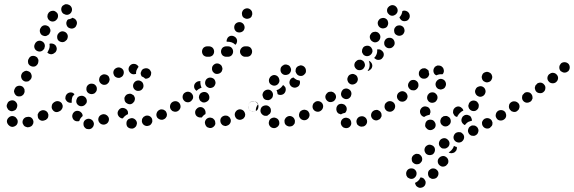

<svg xmlns="http://www.w3.org/2000/svg" viewBox="-20 -587 2750 920"><path d="M131 17Q135 14 137 9Q140 5 140 0Q141 -5 139 -10Q136 -20 127 -25Q118 -29 108 -26H106Q96 -23 91 -14Q86 -5 89 5Q91 10 94 14Q97 18 102 20Q106 22 111 23Q116 23 121 22L122 21Q127 20 131 17ZM40 21Q50 20 58 13Q65 6 65 -5Q65 -15 57 -22Q57 -22 57 -23Q50 -30 40 -31Q29 -31 22 -24Q14 -17 13 -7Q13 3 20 11Q21 12 22 13Q30 21 40 21ZM207 -19Q210 -23 211 -27Q212 -32 212 -37Q211 -42 209 -46Q204 -55 194 -58Q184 -61 175 -56L173 -55Q169 -53 166 -49Q163 -45 161 -40Q160 -36 161 -31Q161 -26 163 -21Q168 -12 178 -9Q188 -7 197 -12H199Q203 -15 207 -19ZM275 -63Q277 -67 278 -72Q279 -77 278 -81Q277 -86 274 -90Q268 -99 258 -101Q248 -103 239 -97L238 -96Q229 -90 228 -79Q226 -69 232 -61Q238 -52 248 -50Q258 -49 266 -55L268 -56Q272 -58 275 -63ZM12 -79Q12 -74 15 -69Q17 -65 20 -61Q24 -58 28 -56Q33 -54 38 -54Q43 -55 48 -57Q52 -59 56 -62Q59 -66 61 -71V-72Q65 -82 61 -91Q56 -101 47 -105Q37 -108 28 -104Q18 -100 15 -90L14 -88Q12 -84 12 -79ZM47 -151Q47 -146 49 -142Q50 -137 54 -133Q57 -129 61 -127Q66 -125 71 -125Q76 -125 81 -126Q85 -128 89 -131Q93 -134 95 -139L96 -141Q98 -145 98 -150Q98 -155 97 -160Q95 -164 92 -168Q89 -172 84 -174Q75 -178 65 -175Q55 -172 51 -162L50 -161Q48 -156 47 -151ZM83 -212Q86 -203 96 -198Q100 -196 105 -196Q110 -196 115 -197Q119 -199 123 -203Q127 -206 129 -210L130 -212Q134 -221 130 -231Q127 -241 117 -245Q113 -247 108 -248Q103 -248 98 -246Q94 -244 90 -241Q86 -238 84 -233L83 -231Q79 -222 83 -212ZM114 -293Q114 -288 115 -284Q117 -279 121 -275Q124 -272 129 -270Q138 -266 148 -269Q157 -273 162 -283V-284Q164 -289 164 -294Q165 -299 163 -303Q161 -308 158 -312Q154 -315 150 -317Q140 -321 130 -318Q121 -314 117 -304L116 -303Q114 -298 114 -293ZM252 -354Q252 -344 245 -336L243 -335Q236 -328 226 -327Q216 -327 208 -334Q208 -335 207 -335Q207 -335 207 -336Q211 -341 213 -348L214 -349Q218 -358 218 -367Q218 -372 217 -377Q223 -380 231 -378Q238 -377 244 -372Q251 -365 252 -354ZM146 -355Q150 -346 160 -342Q165 -340 170 -340Q175 -340 179 -342Q184 -344 187 -348Q191 -351 193 -356V-358Q197 -367 193 -377Q189 -386 179 -390Q175 -392 170 -392Q165 -392 160 -390Q156 -388 152 -384Q149 -381 147 -376L146 -374Q142 -365 146 -355ZM305 -414Q304 -424 296 -431Q288 -437 278 -437Q268 -436 261 -428L260 -427Q253 -419 254 -408Q254 -398 262 -391Q270 -385 280 -385Q291 -386 297 -394L299 -395Q305 -403 305 -414ZM173 -429Q177 -419 187 -416Q192 -414 197 -414Q202 -414 206 -417Q211 -419 214 -422Q218 -426 219 -431L220 -432Q224 -442 219 -451Q215 -461 205 -464Q201 -466 196 -466Q191 -466 186 -464Q182 -462 178 -458Q175 -454 173 -450L172 -448Q169 -438 173 -429ZM346 -488Q341 -497 332 -500Q330 -501 329 -501Q328 -501 326 -502Q325 -500 323 -499Q315 -495 306 -494Q304 -492 302 -490Q301 -487 300 -485Q300 -484 299 -484Q296 -474 300 -465Q304 -455 314 -452Q324 -448 333 -452Q343 -456 346 -466Q347 -467 347 -468Q351 -478 346 -488ZM208 -516Q207 -511 207 -506Q208 -501 210 -497Q213 -492 217 -489Q225 -483 235 -484Q245 -485 252 -494L253 -495Q259 -503 258 -514Q257 -524 248 -530Q240 -537 230 -535Q220 -534 213 -526L212 -524Q209 -520 208 -516ZM295 -567Q290 -566 286 -563Q281 -561 278 -557Q275 -553 274 -548Q272 -538 277 -529Q282 -520 292 -518Q293 -517 293 -517Q303 -514 312 -519Q321 -524 324 -534Q327 -544 322 -553Q317 -562 307 -565Q306 -566 305 -566Q300 -567 295 -567Z M415 30Q420 28 423 24Q427 20 428 16Q430 11 430 6Q429 -4 422 -11Q414 -18 404 -18H403Q393 -17 386 -10Q379 -2 380 8Q380 13 382 18Q384 22 388 26Q391 29 396 31Q401 32 406 32Q411 32 415 30ZM619 28Q623 27 627 23Q631 20 633 16Q635 11 636 6Q637 -4 630 -12Q623 -20 613 -21H612Q607 -21 603 -19Q598 -18 594 -15Q590 -11 588 -7Q586 -3 586 2Q585 13 591 21Q598 28 608 29H609Q614 30 619 28ZM701 11Q705 7 707 3Q710 -2 710 -7Q710 -12 709 -16Q706 -26 696 -31Q687 -35 677 -32Q672 -30 668 -27Q665 -24 662 -19Q660 -15 660 -10Q659 -5 661 0Q664 9 673 14Q683 19 693 15Q698 14 701 11ZM501 -8Q504 -18 499 -27Q496 -31 493 -34Q489 -37 484 -39Q479 -40 474 -40Q469 -39 465 -37Q455 -32 452 -22Q449 -12 454 -3Q457 2 461 5Q464 8 469 9Q474 11 479 10Q484 10 488 7H489Q498 2 501 -8ZM334 -12Q327 -19 326 -30Q326 -35 328 -40Q329 -44 333 -48Q336 -52 341 -54Q345 -56 350 -56Q361 -56 368 -49Q376 -42 376 -32Q376 -32 376 -31Q376 -31 376 -31Q373 -28 370 -25Q363 -18 360 -8Q359 -8 359 -7Q358 -6 356 -6Q354 -6 352 -6Q342 -5 334 -12ZM774 -22Q777 -26 779 -30Q780 -35 780 -40Q779 -45 777 -49Q775 -54 771 -57Q767 -60 762 -62Q758 -63 753 -63Q748 -63 743 -60Q734 -55 731 -46Q727 -36 732 -26Q734 -22 738 -19Q742 -16 747 -14Q751 -13 756 -13Q761 -13 766 -16Q771 -18 774 -22ZM555 -24Q550 -27 548 -31Q545 -35 544 -40Q543 -45 544 -50Q547 -60 555 -66Q564 -72 574 -69Q579 -68 583 -65Q587 -63 590 -58Q593 -54 593 -50Q594 -45 593 -40Q586 -37 580 -32Q573 -27 569 -20Q568 -20 566 -20Q565 -20 563 -20Q559 -21 555 -24ZM844 -73Q846 -83 840 -91Q837 -95 833 -98Q829 -101 824 -101Q819 -102 814 -101Q809 -100 805 -97Q797 -91 795 -81Q793 -71 799 -62Q802 -58 806 -55Q810 -53 815 -52Q820 -51 825 -52Q830 -53 834 -56Q843 -62 844 -73ZM269 -57H270Q274 -60 276 -64Q279 -68 280 -73Q281 -78 280 -83Q279 -87 276 -92Q270 -100 260 -102Q250 -104 241 -98Q237 -95 234 -90Q231 -86 230 -81Q230 -76 231 -72Q232 -67 234 -63Q240 -54 251 -52Q261 -51 269 -56ZM346 -96Q349 -86 358 -81Q367 -76 377 -79Q387 -82 392 -91H393Q398 -100 395 -110Q392 -120 383 -125Q374 -130 364 -127Q354 -125 349 -116V-115Q344 -106 346 -96ZM576 -117Q576 -112 577 -107Q578 -102 581 -98Q584 -94 588 -92Q597 -86 607 -88Q617 -91 622 -100H623Q625 -104 626 -109Q627 -114 626 -119Q624 -124 622 -128Q619 -132 614 -134Q606 -140 596 -137Q585 -135 580 -126Q577 -122 576 -117ZM337 -136Q330 -143 322 -144Q313 -145 305 -140Q300 -137 298 -133Q295 -129 294 -124Q293 -120 293 -115Q294 -110 297 -106Q301 -99 309 -96Q316 -93 324 -95Q323 -102 324 -110Q325 -119 329 -127H330Q333 -132 337 -136ZM394 -162Q393 -152 400 -144Q407 -137 418 -136Q428 -136 436 -142V-143Q444 -150 444 -160Q445 -170 438 -178Q431 -186 420 -186Q410 -187 402 -180Q394 -173 394 -162ZM618 -171Q620 -161 629 -155Q637 -150 648 -152Q658 -154 663 -162L664 -163Q669 -171 667 -181Q665 -192 657 -197Q648 -203 638 -201Q628 -199 622 -190Q616 -181 618 -171ZM456 -212Q453 -202 458 -193Q464 -184 474 -181Q484 -179 493 -184Q497 -187 500 -191Q503 -195 504 -200Q506 -205 505 -209Q504 -214 502 -219Q496 -228 486 -230Q476 -233 467 -227Q458 -222 456 -212ZM658 -247V-248Q663 -257 673 -259Q683 -262 692 -257Q696 -255 699 -251Q702 -247 704 -242Q705 -238 704 -233Q704 -228 701 -223Q698 -216 691 -213Q684 -209 676 -210Q673 -213 669 -216Q664 -219 659 -221Q655 -227 654 -234Q654 -241 658 -247ZM531 -257Q527 -254 525 -249Q523 -244 523 -239Q523 -235 525 -230Q528 -220 538 -216Q547 -212 557 -215V-216Q567 -219 571 -229Q575 -238 572 -248Q568 -258 558 -262Q549 -266 539 -262Q534 -260 531 -257ZM622 -231H621Q611 -231 604 -238Q596 -246 596 -256Q596 -266 604 -274Q611 -281 621 -281H622Q629 -281 635 -277Q641 -273 644 -267Q641 -263 638 -258Q633 -250 632 -241Q632 -237 632 -233Q629 -232 627 -232Q624 -231 622 -231Z M1001 22Q1010 16 1012 6Q1012 1 1011 -4Q1010 -9 1007 -13Q1004 -17 1000 -20Q996 -22 991 -23Q981 -25 972 -19Q964 -13 962 -3Q961 2 963 7Q964 12 967 16Q969 20 974 23Q978 25 983 26Q993 28 1001 22ZM1083 3Q1088 -6 1085 -16Q1083 -21 1080 -25Q1077 -28 1072 -31Q1068 -33 1063 -33Q1058 -34 1053 -32Q1043 -29 1038 -20Q1034 -11 1037 -1Q1038 4 1042 8Q1045 12 1049 14Q1054 16 1059 17Q1064 17 1068 15Q1078 12 1083 3ZM1141 -16Q1146 -18 1149 -22Q1152 -26 1154 -30Q1155 -35 1155 -40Q1154 -45 1152 -49Q1147 -59 1137 -62Q1127 -65 1118 -60Q1114 -58 1111 -54Q1107 -50 1106 -45Q1104 -41 1105 -36Q1105 -31 1108 -26Q1112 -17 1122 -14Q1132 -11 1141 -16ZM922 -31Q915 -38 915 -49Q915 -54 917 -58Q919 -63 923 -66Q926 -70 931 -72Q935 -74 940 -74Q945 -74 950 -72Q954 -70 958 -66Q961 -63 963 -58Q965 -53 965 -49V-48Q965 -46 965 -44Q964 -42 964 -40Q961 -39 959 -37Q952 -32 947 -24Q945 -24 944 -24Q942 -24 940 -24Q930 -24 922 -31ZM1218 -73Q1220 -83 1214 -91Q1211 -95 1207 -98Q1203 -101 1198 -102Q1193 -102 1188 -101Q1184 -100 1180 -97H1179Q1171 -91 1169 -81Q1167 -71 1173 -63Q1176 -58 1180 -56Q1185 -53 1189 -52Q1194 -51 1199 -52Q1204 -54 1208 -56Q1217 -62 1218 -73ZM845 -73Q846 -83 841 -91Q835 -100 824 -102Q814 -103 806 -98Q797 -92 795 -81Q794 -71 799 -63Q802 -59 807 -56Q811 -53 816 -52Q821 -52 825 -53Q830 -54 834 -56V-57Q843 -62 845 -73ZM935 -129Q935 -129 934 -129Q933 -124 933 -119Q934 -114 936 -110Q938 -105 942 -102Q946 -99 950 -97Q960 -94 969 -99Q978 -103 982 -112Q985 -122 981 -131Q977 -141 967 -145Q957 -148 948 -144Q938 -140 935 -130Q935 -130 935 -129ZM901 -109Q904 -113 905 -117Q906 -122 905 -127Q904 -132 901 -136Q895 -145 885 -147Q875 -149 866 -143Q866 -143 865 -142Q865 -142 864 -142Q856 -135 855 -125Q854 -114 861 -106Q867 -98 878 -97Q888 -96 896 -103Q899 -106 901 -109ZM910 -173Q910 -183 917 -190Q922 -195 928 -197Q934 -199 941 -198Q940 -195 940 -193Q940 -183 943 -174Q944 -170 946 -167Q942 -166 939 -164Q930 -160 923 -153Q922 -152 922 -152Q921 -153 920 -153Q919 -154 918 -155Q910 -162 910 -173ZM965 -201Q961 -191 964 -182Q968 -172 977 -168Q986 -163 996 -167Q1006 -170 1010 -180Q1015 -189 1011 -199Q1008 -209 998 -213Q989 -217 979 -214Q969 -210 965 -201ZM996 -260Q995 -255 997 -250Q998 -245 1002 -241Q1005 -238 1009 -235Q1018 -231 1028 -234Q1038 -237 1043 -246Q1045 -251 1046 -256Q1046 -261 1044 -266Q1043 -270 1040 -274Q1036 -278 1032 -280Q1023 -285 1013 -282Q1003 -278 998 -269Q996 -265 996 -260ZM999 -322Q1006 -330 1006 -340Q1006 -350 999 -358Q991 -365 981 -365H973Q963 -365 955 -358Q948 -350 948 -340Q948 -330 955 -322Q963 -315 973 -315H981Q991 -315 999 -322ZM1090 -322Q1097 -330 1097 -340Q1097 -350 1090 -358Q1083 -365 1072 -365H1064Q1054 -365 1046 -358Q1039 -350 1039 -340Q1039 -330 1046 -322Q1054 -315 1064 -315H1072Q1083 -315 1090 -322ZM1181 -322Q1188 -330 1188 -340Q1188 -350 1181 -358Q1174 -365 1163 -365H1155Q1145 -365 1138 -358Q1130 -350 1130 -340Q1130 -330 1138 -322Q1145 -315 1155 -315H1163Q1174 -315 1181 -322ZM1069 -402V-403Q1074 -412 1084 -415Q1094 -417 1103 -412Q1112 -407 1115 -398Q1118 -388 1113 -379V-378Q1112 -377 1110 -375Q1109 -373 1107 -372Q1107 -373 1106 -374Q1099 -381 1090 -384Q1081 -387 1072 -387H1066Q1066 -391 1066 -395Q1067 -399 1069 -402ZM1103 -450Q1105 -441 1113 -435Q1122 -430 1132 -432Q1142 -434 1148 -442Q1148 -443 1149 -443Q1149 -444 1149 -444Q1154 -453 1151 -463Q1148 -473 1139 -478Q1130 -483 1120 -480Q1110 -477 1105 -468Q1101 -460 1103 -450ZM1139 -525Q1139 -520 1140 -515Q1141 -510 1144 -506Q1147 -502 1152 -500Q1161 -495 1171 -498Q1181 -500 1186 -509V-510Q1188 -514 1189 -519Q1189 -524 1188 -529Q1187 -533 1184 -537Q1181 -541 1176 -544Q1167 -549 1157 -546Q1147 -543 1142 -534Q1140 -530 1139 -525Z M1306 23Q1315 18 1318 8Q1319 3 1318 -2Q1318 -6 1315 -11Q1313 -15 1309 -18Q1305 -21 1300 -22L1299 -23Q1289 -25 1280 -20Q1271 -15 1269 -5Q1266 5 1271 14Q1276 23 1286 26H1287Q1297 29 1306 23ZM1385 13Q1388 10 1391 6Q1393 1 1393 -4Q1394 -9 1392 -13Q1389 -23 1380 -28Q1371 -33 1361 -30H1360Q1356 -28 1352 -25Q1348 -22 1346 -17Q1343 -13 1343 -8Q1343 -3 1344 2Q1347 12 1356 16Q1365 21 1375 18H1376Q1381 17 1385 13ZM1458 -21Q1461 -25 1462 -29Q1464 -34 1463 -39Q1463 -44 1460 -48Q1458 -53 1454 -56Q1450 -59 1445 -60Q1441 -62 1436 -61Q1431 -61 1426 -58Q1421 -56 1418 -52Q1415 -48 1414 -43Q1412 -38 1413 -33Q1413 -28 1416 -24Q1421 -15 1431 -12Q1441 -9 1450 -14Q1455 -17 1458 -21ZM1237 -38Q1229 -45 1228 -55V-56Q1228 -66 1234 -74Q1241 -81 1252 -82Q1262 -83 1270 -76Q1278 -69 1278 -59V-58Q1279 -54 1277 -50Q1276 -45 1273 -42Q1271 -41 1269 -39Q1264 -36 1260 -32Q1258 -32 1257 -32Q1256 -32 1255 -32Q1245 -31 1237 -38ZM1524 -64Q1527 -68 1528 -73Q1528 -78 1527 -82Q1526 -87 1523 -91Q1517 -100 1507 -102Q1497 -103 1489 -97H1488Q1484 -94 1481 -90Q1479 -86 1478 -81Q1477 -76 1478 -71Q1479 -66 1482 -62Q1488 -54 1498 -52Q1508 -50 1517 -56V-57Q1521 -59 1524 -64ZM1169 -81Q1171 -92 1180 -98Q1189 -104 1199 -102Q1209 -100 1215 -92Q1216 -91 1216 -90Q1217 -89 1217 -88Q1211 -81 1208 -72Q1205 -64 1206 -55Q1197 -50 1188 -53Q1179 -55 1173 -63Q1168 -71 1169 -81ZM1238 -129Q1239 -124 1241 -120Q1243 -115 1247 -112Q1251 -109 1256 -108Q1261 -107 1266 -107Q1271 -108 1275 -110Q1279 -113 1282 -116Q1286 -120 1287 -125V-126Q1290 -136 1285 -145Q1280 -154 1270 -157Q1260 -159 1251 -154Q1242 -149 1239 -139Q1237 -134 1238 -129ZM1333 -175 1334 -176Q1335 -178 1336 -180Q1339 -178 1342 -175Q1345 -172 1347 -169Q1351 -160 1348 -150Q1345 -140 1336 -135Q1330 -132 1323 -132Q1316 -132 1310 -136Q1310 -137 1310 -137Q1309 -147 1305 -155Q1314 -157 1321 -163Q1328 -168 1333 -175ZM1416 -183Q1419 -192 1416 -201Q1409 -202 1403 -204Q1395 -208 1388 -214Q1387 -215 1386 -216Q1385 -216 1384 -215Q1382 -215 1381 -214H1380Q1371 -209 1368 -199Q1365 -189 1370 -180Q1375 -171 1385 -168Q1395 -165 1404 -170Q1413 -174 1416 -183ZM1269 -196Q1271 -186 1280 -181Q1289 -175 1299 -177Q1309 -179 1315 -188Q1321 -197 1318 -207Q1316 -217 1308 -223Q1299 -229 1289 -227Q1279 -224 1273 -216V-215Q1267 -207 1269 -196ZM1411 -271Q1415 -273 1420 -274Q1425 -274 1430 -272Q1435 -270 1438 -267Q1439 -266 1439 -266Q1446 -259 1446 -248Q1447 -238 1439 -231Q1432 -223 1422 -223Q1411 -223 1404 -230Q1404 -230 1404 -230Q1401 -233 1399 -237Q1397 -241 1396 -245Q1397 -250 1397 -255Q1397 -255 1397 -255Q1398 -258 1399 -261Q1401 -264 1403 -266Q1406 -269 1411 -271ZM1331 -270Q1327 -266 1325 -261Q1324 -257 1324 -252Q1324 -247 1326 -242Q1330 -233 1340 -229Q1350 -226 1359 -230H1360Q1369 -234 1373 -244Q1377 -254 1372 -263Q1370 -268 1367 -271Q1363 -275 1358 -276Q1354 -278 1349 -278Q1344 -278 1339 -276V-275Q1334 -273 1331 -270Z M1649 25Q1658 21 1662 11Q1664 6 1663 1Q1663 -4 1661 -8Q1659 -13 1656 -16Q1652 -20 1647 -21Q1647 -21 1647 -21Q1638 -25 1628 -21Q1619 -17 1615 -8Q1613 -3 1613 2Q1613 7 1615 11Q1617 16 1620 19Q1624 23 1628 25Q1629 25 1629 25Q1639 29 1649 25ZM1736 7Q1741 -2 1738 -12Q1735 -22 1726 -27Q1717 -32 1707 -29H1706Q1696 -26 1691 -17Q1686 -8 1689 2Q1690 7 1693 11Q1697 14 1701 17Q1705 19 1710 20Q1715 20 1720 19H1721Q1731 16 1736 7ZM1803 -20Q1806 -24 1808 -29Q1809 -34 1808 -39Q1808 -44 1805 -48Q1803 -52 1799 -55Q1795 -58 1790 -60Q1786 -61 1781 -60Q1776 -60 1771 -57Q1762 -52 1759 -42Q1756 -32 1761 -23Q1766 -14 1776 -11Q1786 -8 1795 -14H1796Q1800 -16 1803 -20ZM1602 -43Q1598 -46 1595 -50Q1593 -54 1592 -59Q1591 -64 1592 -69V-70Q1594 -80 1602 -86Q1611 -91 1621 -89Q1626 -88 1630 -86Q1634 -83 1637 -79Q1640 -75 1641 -70Q1642 -65 1641 -60V-59Q1640 -55 1638 -52Q1636 -48 1633 -46Q1626 -45 1619 -42Q1616 -41 1614 -39Q1613 -39 1612 -39Q1612 -39 1611 -40Q1606 -41 1602 -43ZM1873 -73Q1874 -83 1868 -91Q1862 -100 1852 -102Q1842 -103 1833 -97Q1824 -91 1823 -81Q1821 -71 1827 -62Q1830 -58 1834 -55Q1838 -53 1843 -52Q1848 -51 1853 -52Q1858 -53 1862 -56Q1871 -62 1873 -73ZM1528 -73Q1530 -83 1524 -92Q1518 -100 1508 -102Q1498 -104 1489 -98V-97Q1480 -92 1478 -81Q1477 -71 1483 -63Q1488 -54 1499 -52Q1509 -51 1517 -57H1518Q1526 -63 1528 -73ZM1590 -120Q1591 -130 1585 -138Q1581 -142 1577 -145Q1573 -147 1568 -148Q1563 -148 1558 -147Q1553 -146 1549 -143V-142Q1541 -136 1539 -126Q1538 -115 1545 -107Q1548 -103 1552 -101Q1556 -98 1561 -98Q1566 -97 1571 -99Q1576 -100 1580 -103Q1588 -110 1590 -120ZM1616 -127Q1620 -118 1630 -114Q1634 -112 1639 -112Q1644 -112 1649 -114Q1653 -116 1657 -120Q1660 -123 1662 -128V-129Q1666 -138 1662 -148Q1658 -157 1648 -161Q1644 -163 1639 -163Q1634 -163 1629 -161Q1624 -159 1621 -155Q1618 -151 1616 -147V-146Q1612 -136 1616 -127ZM1646 -199Q1649 -189 1659 -184Q1663 -182 1668 -182Q1673 -182 1678 -184Q1682 -185 1686 -189Q1690 -192 1692 -196V-197Q1697 -206 1693 -216Q1690 -226 1680 -230Q1671 -235 1661 -231Q1651 -228 1647 -218Q1642 -208 1646 -199ZM1752 -293Q1755 -292 1757 -289Q1764 -282 1764 -271Q1763 -261 1756 -254H1755Q1752 -251 1749 -249Q1745 -247 1741 -247Q1744 -250 1745 -254H1746Q1750 -262 1751 -271Q1752 -281 1749 -290Q1748 -293 1747 -296Q1747 -296 1747 -296Q1750 -295 1752 -293ZM1679 -268Q1683 -258 1692 -253Q1701 -249 1711 -252Q1721 -255 1725 -264L1726 -265Q1731 -274 1727 -284Q1724 -294 1715 -298Q1711 -301 1706 -301Q1701 -301 1696 -300Q1691 -298 1688 -295Q1684 -292 1681 -288V-287Q1676 -278 1679 -268ZM1819 -326Q1819 -315 1811 -308V-307Q1804 -300 1793 -300Q1783 -300 1776 -307Q1775 -308 1774 -308Q1774 -309 1773 -310Q1778 -314 1781 -320Q1786 -328 1787 -337Q1788 -343 1787 -350Q1793 -351 1800 -350Q1806 -348 1811 -343Q1819 -336 1819 -326ZM1715 -346Q1714 -341 1715 -336Q1717 -331 1720 -327Q1723 -323 1727 -321Q1736 -316 1746 -319Q1756 -322 1761 -331H1762Q1764 -336 1765 -341Q1765 -346 1764 -350Q1762 -355 1759 -359Q1756 -363 1752 -365Q1743 -370 1733 -367Q1723 -365 1718 -356V-355Q1715 -351 1715 -346ZM1871 -383Q1870 -393 1863 -400Q1855 -407 1844 -406Q1834 -405 1827 -398V-397Q1820 -389 1821 -379Q1821 -369 1829 -362Q1837 -355 1847 -356Q1857 -356 1864 -364L1865 -365Q1872 -372 1871 -383ZM1753 -403Q1756 -393 1765 -388Q1774 -382 1784 -385Q1794 -388 1799 -397Q1804 -406 1802 -416Q1799 -426 1790 -432Q1786 -434 1781 -435Q1776 -435 1771 -434Q1766 -433 1762 -430Q1758 -427 1756 -422H1755Q1750 -413 1753 -403ZM1918 -445Q1916 -456 1908 -461Q1899 -467 1889 -465Q1879 -464 1873 -455L1872 -454Q1867 -446 1869 -436Q1870 -425 1879 -420Q1888 -414 1898 -416Q1908 -418 1914 -426V-427Q1920 -435 1918 -445ZM1791 -469Q1794 -459 1803 -454Q1812 -449 1822 -452Q1832 -454 1837 -463V-464Q1842 -473 1839 -483Q1837 -493 1828 -498Q1819 -503 1809 -500Q1799 -498 1794 -489L1793 -488Q1788 -479 1791 -469ZM1933 -531Q1924 -537 1914 -536Q1912 -535 1911 -535Q1909 -534 1908 -534Q1907 -531 1907 -528Q1905 -518 1899 -510Q1897 -507 1894 -504Q1897 -495 1905 -489Q1913 -484 1923 -486Q1933 -487 1939 -496Q1945 -504 1943 -515Q1941 -525 1933 -531ZM1839 -551Q1836 -547 1835 -542Q1834 -537 1835 -532Q1836 -527 1839 -523Q1842 -519 1846 -516Q1850 -513 1855 -512Q1859 -511 1864 -512Q1869 -513 1873 -516H1874Q1878 -519 1881 -523Q1884 -527 1885 -532Q1886 -537 1885 -542Q1884 -547 1881 -551Q1875 -560 1865 -562Q1855 -564 1847 -558H1846Q1842 -555 1839 -551Z M1994 265Q1994 264 1995 263Q2003 263 2010 268Q2016 274 2019 282Q2021 292 2016 301Q2010 310 2000 312Q1990 315 1981 309Q1972 304 1970 294Q1969 293 1969 292Q1969 290 1969 289Q1976 286 1982 281Q1990 274 1994 265ZM2031 246Q2031 256 2038 264Q2042 267 2047 269Q2051 271 2056 270Q2061 270 2066 268Q2070 266 2074 263V262Q2081 255 2081 244Q2081 234 2073 227Q2066 220 2055 220Q2045 220 2038 228H2037Q2030 236 2031 246ZM1970 228Q1963 220 1953 220Q1942 219 1934 226Q1927 233 1926 243Q1926 248 1927 253Q1929 258 1932 262Q1935 265 1940 267Q1944 270 1949 270Q1960 271 1967 264Q1975 257 1976 247V246Q1977 236 1970 228ZM2078 191Q2080 201 2089 207Q2097 213 2107 211Q2118 209 2123 200H2124Q2130 192 2128 181Q2126 171 2117 165Q2109 159 2099 161Q2089 163 2083 171L2082 172Q2076 180 2078 191ZM2003 173Q2002 163 1994 156Q1991 153 1986 151Q1981 150 1976 150Q1971 150 1967 153Q1962 155 1959 159Q1955 163 1954 167Q1952 172 1953 177Q1953 182 1955 187Q1957 191 1961 194Q1969 201 1979 200Q1990 200 1996 192L1997 191Q2004 184 2003 173ZM2063 139Q2066 129 2062 120Q2057 111 2047 108Q2037 104 2028 109Q2018 114 2015 124Q2012 134 2017 143Q2021 152 2031 155Q2041 158 2050 154H2051Q2060 149 2063 139ZM2155 112Q2154 115 2153 118Q2149 127 2142 134Q2136 140 2130 143Q2130 143 2130 143Q2131 143 2131 144Q2140 149 2150 146Q2160 144 2165 135H2166Q2168 131 2169 126Q2169 122 2169 117Q2165 117 2161 115Q2158 114 2155 112ZM2132 110Q2136 100 2132 91Q2130 86 2126 83Q2123 79 2118 77Q2114 75 2109 75Q2104 75 2099 77Q2089 81 2085 91Q2081 101 2085 110Q2087 115 2091 118Q2094 122 2099 124Q2103 125 2108 125Q2113 125 2118 124V123Q2128 119 2132 110ZM2202 80Q2206 70 2202 61Q2200 56 2196 53Q2192 49 2188 47Q2183 46 2178 46Q2173 46 2169 48H2168Q2159 52 2155 62Q2151 71 2155 81Q2157 85 2161 89Q2164 92 2169 94Q2174 96 2179 96Q2184 96 2188 94H2189Q2198 89 2202 80ZM2271 47Q2275 37 2270 28Q2268 23 2264 20Q2260 17 2256 15Q2251 14 2246 14Q2241 14 2237 16L2236 17Q2227 21 2224 31Q2220 41 2225 50Q2227 55 2231 58Q2234 61 2239 63Q2244 64 2249 64Q2254 64 2258 62L2259 61Q2268 57 2271 47ZM2056 32Q2065 27 2067 17Q2068 12 2067 7Q2066 2 2063 -2Q2061 -6 2057 -9Q2053 -12 2048 -13H2047Q2037 -15 2028 -10Q2020 -4 2018 6Q2017 11 2017 16Q2018 21 2021 25Q2024 29 2028 32Q2032 35 2037 36Q2047 38 2056 32ZM2334 19Q2338 15 2339 11Q2340 6 2340 1Q2339 -4 2337 -8Q2332 -17 2322 -20Q2312 -23 2303 -18H2302Q2298 -15 2295 -12Q2292 -8 2290 -3Q2289 2 2290 7Q2290 12 2293 16Q2298 25 2308 28Q2318 31 2327 26Q2331 23 2334 19ZM2139 1Q2142 -9 2137 -19Q2135 -23 2131 -26Q2127 -29 2122 -31Q2117 -32 2112 -31Q2107 -31 2103 -29V-28Q2098 -26 2095 -22Q2092 -18 2091 -13Q2089 -9 2090 -4Q2090 1 2093 6Q2095 10 2099 13Q2103 16 2107 18Q2112 19 2117 19Q2122 18 2127 16V15Q2136 10 2139 1ZM2192 -4Q2189 -13 2194 -23Q2196 -28 2200 -31Q2204 -34 2208 -36Q2213 -37 2218 -37Q2223 -36 2227 -34Q2235 -31 2238 -23Q2242 -16 2241 -8Q2234 -7 2227 -4H2226Q2218 0 2212 7Q2210 10 2208 12Q2207 12 2206 12Q2206 11 2205 11Q2196 6 2192 -4ZM2401 -20Q2404 -24 2405 -29Q2406 -34 2405 -39Q2404 -44 2402 -48Q2396 -57 2386 -59Q2376 -61 2367 -56Q2358 -50 2356 -40Q2353 -30 2359 -21Q2364 -12 2374 -10Q2384 -8 2393 -13L2394 -14Q2398 -16 2401 -20ZM2185 -47Q2192 -54 2200 -57Q2200 -60 2198 -63Q2197 -66 2194 -68Q2187 -76 2177 -77Q2167 -77 2159 -70Q2155 -66 2153 -62Q2151 -57 2151 -52Q2150 -47 2152 -43Q2154 -38 2157 -34Q2160 -31 2163 -29Q2167 -27 2171 -27Q2172 -30 2173 -33H2174Q2178 -41 2185 -47ZM1996 -39Q1991 -48 1993 -58Q1996 -68 2005 -74Q2014 -79 2024 -76Q2034 -74 2039 -65Q2044 -56 2042 -46L2041 -45Q2041 -43 2040 -40Q2038 -38 2037 -36Q2036 -36 2034 -36Q2025 -34 2016 -29Q2015 -28 2014 -27Q2013 -27 2012 -27Q2012 -27 2011 -27Q2001 -30 1996 -39ZM2468 -72Q2470 -83 2464 -91Q2461 -95 2457 -98Q2453 -100 2448 -101Q2443 -102 2438 -101Q2433 -100 2429 -97Q2420 -91 2419 -81Q2417 -71 2423 -62Q2426 -58 2430 -55Q2434 -53 2439 -52Q2444 -51 2449 -52Q2454 -53 2458 -56Q2466 -62 2468 -72ZM1873 -73Q1875 -83 1869 -92Q1863 -100 1853 -102Q1843 -104 1834 -98V-97Q1825 -92 1823 -81Q1822 -71 1828 -63Q1833 -54 1844 -52Q1854 -51 1862 -57H1863Q1871 -63 1873 -73ZM2224 -81Q2224 -76 2226 -71Q2227 -67 2231 -63Q2234 -59 2239 -57Q2248 -53 2258 -56Q2267 -60 2272 -69Q2274 -74 2274 -79Q2275 -84 2273 -89Q2271 -93 2268 -97Q2265 -101 2260 -103Q2251 -107 2241 -104Q2231 -100 2227 -91Q2225 -86 2224 -81ZM2027 -124Q2026 -119 2027 -114Q2028 -109 2031 -105Q2033 -101 2038 -98Q2046 -93 2056 -95Q2067 -97 2072 -106Q2075 -110 2076 -115Q2077 -120 2076 -125Q2075 -130 2072 -134Q2069 -138 2065 -141Q2057 -146 2046 -144Q2036 -142 2031 -133H2030Q2028 -129 2027 -124ZM1933 -124Q1933 -134 1926 -142Q1919 -149 1909 -150Q1898 -150 1891 -143H1890Q1883 -136 1882 -126Q1882 -115 1889 -108Q1896 -100 1906 -100Q1916 -99 1924 -106Q1932 -113 1933 -124ZM2258 -140Q2262 -130 2271 -126Q2280 -121 2290 -125Q2300 -129 2304 -138Q2309 -148 2305 -158Q2302 -167 2292 -172Q2283 -176 2273 -172Q2263 -169 2259 -159Q2254 -150 2258 -140ZM1985 -181Q1985 -191 1977 -198Q1969 -205 1959 -204Q1949 -204 1942 -196V-195Q1935 -188 1935 -177Q1936 -167 1944 -160Q1947 -157 1952 -155Q1957 -154 1962 -154Q1967 -154 1971 -156Q1976 -159 1979 -162V-163Q1986 -170 1985 -181ZM2068 -176Q2071 -166 2080 -161Q2085 -159 2090 -158Q2095 -158 2100 -160Q2104 -161 2108 -164Q2112 -167 2114 -172Q2119 -181 2116 -191Q2113 -201 2104 -206Q2094 -211 2085 -208Q2075 -204 2070 -195Q2065 -186 2068 -176ZM2290 -209Q2293 -199 2303 -195Q2312 -190 2322 -194Q2332 -197 2336 -207Q2341 -217 2337 -226Q2334 -236 2324 -240Q2315 -245 2305 -241Q2295 -238 2291 -229V-228Q2286 -219 2290 -209ZM2029 -216H2028Q2021 -209 2010 -210Q2000 -210 1993 -218Q1986 -226 1987 -236Q1987 -246 1995 -253V-254Q1999 -257 2004 -259Q2009 -260 2014 -260Q2019 -260 2023 -257Q2027 -255 2031 -251Q2032 -250 2033 -249Q2033 -248 2034 -247Q2034 -239 2037 -232Q2036 -228 2034 -223Q2032 -219 2029 -216ZM2064 -267Q2068 -270 2073 -272Q2077 -274 2082 -273Q2087 -273 2092 -271Q2097 -269 2100 -265Q2104 -262 2105 -257Q2107 -252 2107 -247Q2107 -242 2105 -238Q2104 -236 2103 -234Q2101 -232 2100 -231Q2098 -231 2097 -231Q2087 -232 2078 -229Q2074 -228 2071 -226Q2061 -230 2058 -240Q2055 -250 2059 -259Q2061 -263 2064 -267Z M2466 -63Q2468 -67 2469 -72Q2470 -77 2469 -82Q2468 -87 2465 -91Q2462 -95 2458 -97Q2454 -100 2449 -101Q2444 -102 2439 -100Q2434 -99 2430 -96Q2425 -93 2423 -89Q2420 -85 2419 -80Q2419 -75 2420 -70Q2421 -65 2424 -61Q2427 -57 2431 -54Q2435 -52 2440 -51Q2445 -50 2450 -51Q2454 -52 2458 -55L2459 -56Q2463 -59 2466 -63ZM2528 -107Q2531 -112 2532 -116Q2532 -121 2531 -126Q2530 -131 2527 -135Q2521 -144 2511 -145Q2501 -147 2492 -141V-140Q2488 -137 2485 -133Q2482 -129 2482 -124Q2481 -119 2482 -114Q2483 -109 2486 -105Q2492 -97 2502 -95Q2513 -94 2521 -100H2522Q2526 -103 2528 -107ZM2593 -162Q2595 -173 2588 -181Q2582 -189 2572 -191Q2562 -192 2553 -186V-185Q2549 -182 2546 -178Q2544 -174 2543 -169Q2542 -164 2544 -159Q2545 -154 2548 -150Q2554 -142 2564 -141Q2575 -139 2583 -145L2584 -146Q2592 -152 2593 -162ZM2654 -211Q2655 -221 2648 -229Q2641 -237 2631 -238Q2621 -239 2613 -232H2612Q2604 -225 2603 -215Q2602 -205 2609 -197Q2615 -189 2626 -188Q2636 -187 2644 -193L2645 -194Q2653 -201 2654 -211ZM2710 -264Q2710 -275 2703 -282Q2695 -289 2685 -289Q2674 -289 2667 -282V-281Q2660 -274 2660 -264Q2660 -253 2667 -246Q2671 -243 2676 -241Q2680 -239 2685 -239Q2690 -239 2695 -241Q2699 -243 2703 -246Q2710 -254 2710 -264Z"/></svg>

Font: FRB American Cursive Dotted Black
Style: Bold Italic
Weight: 900
Italic angle: -25°
Version: Version 2.0;Modular Font Editor K font №1